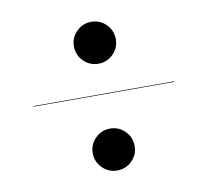

<svg xmlns="http://www.w3.org/2000/svg" viewBox="-63 -713 706 650"><g transform="rotate(-10 290.0 -387.5)"><path d="M218 -571Q218 -600.9 239.1 -621.9Q260.2 -643 290 -643Q319.9 -643 340.9 -621.9Q362 -600.9 362 -571Q362 -541.2 340.9 -520.1Q319.9 -499 290 -499Q260.2 -499 239.1 -520.1Q218 -541.2 218 -571ZM218 -204Q218 -233.9 239.1 -254.9Q260.2 -276 290 -276Q319.9 -276 340.9 -254.9Q362 -233.9 362 -204Q362 -174.2 340.9 -153.1Q319.9 -132 290 -132Q260.2 -132 239.1 -153.1Q218 -174.2 218 -204ZM48 -396H531.8V-394H48Z"/></g></svg>

Font: Bodoni* 72 Medium
Style: Regular
Weight: 500
Version: Version 1.002; ttfautohint (v0.97) -l 8 -r 50 -G 200 -x 14 -